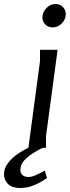

<svg xmlns="http://www.w3.org/2000/svg" viewBox="-102 -739 349 960"><path d="M227 -668Q227 -643 207.5 -622.5Q188 -602 161 -602Q139 -602 124.5 -616.5Q110 -631 110 -652Q110 -677 129.5 -698Q149 -719 176 -719Q199 -719 213 -703.5Q227 -688 227 -668ZM186 -490 128 -58V0H40L98 -433V-490ZM122 -5Q100 5 71 22Q42 39 21 61Q0 83 0 111Q0 127 10.5 136.5Q21 146 41 146Q57 146 79.5 135.5Q102 125 122 114L133 151Q122 159 101.5 171Q81 183 55 192Q29 201 -1 201Q-42 201 -62 181Q-82 161 -82 132Q-82 102 -61.5 75.5Q-41 49 -9.5 28Q22 7 55.5 -7.5Q89 -22 116 -28Z"/></svg>

Font: Rosario
Style: Italic
Weight: 400
Italic angle: -8.05°
Designer: Hector Gatti
Foundry: Omnibus Type
Version: Version 1.201